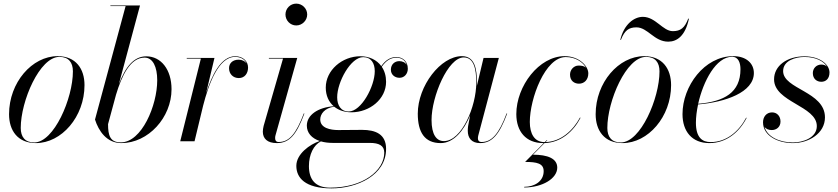

<svg xmlns="http://www.w3.org/2000/svg" viewBox="-20 -780 4625 1060"><path d="M178.5 10C319.5 10 446.5 -135 446.5 -310C446.5 -400 399 -470 298 -470C157 -470 30 -324.5 30 -149.5C30 -59.5 77.5 10 178.5 10ZM169 6.5C118 6.5 94.5 -24.5 94.5 -73.5C94.5 -222.5 199 -466 308 -466C359 -466 382.5 -435 382.5 -386C382.5 -237 278 6.5 169 6.5Z M673.5 -746.5 504.5 -120C524.5 -57 569 10 650 10C799 10 927 -131.5 927 -287.5C927 -395.5 869.5 -469 787.5 -469C719.5 -469 672.5 -411.5 636 -314.5L753 -750H589.5V-746.5ZM576.5 -94.5 620.5 -257C652 -362 699.5 -462 778 -462C824 -462 848 -411 848 -337C848 -198 762.5 6 647 6C588 6 576.5 -32 576.5 -94.5Z M1089 -456.5 975 0H1054L1101.5 -197C1131.5 -313.5 1185.5 -466 1278 -466C1310.5 -466 1332.5 -450.5 1341.5 -430C1332.5 -442.5 1316 -450.5 1298 -450.5C1264 -450.5 1244.5 -430.5 1244.5 -403.5C1244.5 -372.5 1266 -349 1298.5 -349C1331 -349 1349.5 -375 1349.5 -407C1349.5 -441 1323 -469.5 1278 -469.5C1201 -469.5 1150 -367 1117.5 -264.5L1164 -460H1011V-456.5Z M1556 -700C1556 -667 1582.5 -639.5 1615.5 -639.5C1648.5 -639.5 1676 -667 1676 -700C1676 -733 1648.5 -760 1615.5 -760C1582.5 -760 1556 -733 1556 -700ZM1660.5 -153 1657.5 -154C1614.5 -41 1577 4 1518.5 4C1503.5 4 1499 -5.5 1499 -17C1499 -21.5 1499 -27.5 1501 -33L1621 -460H1464.5V-456.5H1542.5L1435.5 -85C1433 -74 1431 -63 1431 -53C1431 -15 1456 10 1508 10C1579.5 10 1617 -38 1660.5 -153Z M1920 -160C2021.5 -160 2111.5 -233 2111.5 -328.5C2111.5 -361 2103 -389 2087.5 -411.5C2112 -446 2136.5 -461.5 2169 -461.5C2195.5 -461.5 2218 -447.5 2225.5 -421C2218 -435 2202 -442.5 2184.5 -442.5C2160.5 -442.5 2138 -426 2138 -395C2138 -367 2160.5 -350.5 2185.5 -350.5C2213 -350.5 2231.5 -373 2231.5 -400.5C2231.5 -442.5 2202.5 -465 2168.5 -465C2135 -465 2109 -448.5 2085 -415C2060 -449.5 2018.5 -469.5 1970 -469.5C1868.5 -469.5 1778.5 -392 1778.5 -296.5C1778.5 -252 1795 -217 1822.5 -193.5C1735 -187 1674 -145 1674 -86.5C1674 -47 1700 -16.5 1745.5 -1.5C1690.5 16.5 1616 70 1616 135.5C1616 200.5 1662.5 260 1811 260C1950.5 260 2111.5 188 2111.5 42C2111.5 -39 2054 -63 1979 -63C1950.5 -63 1883 -62 1848 -62C1803.5 -62 1748 -73 1748 -120.5C1748 -150.5 1772.5 -184 1825 -191C1850 -171 1883 -160 1920 -160ZM1905.5 -164.5C1861.5 -164.5 1841.5 -199 1841.5 -243C1841.5 -327 1916 -464.5 1985 -464.5C2029 -464.5 2049 -431 2049 -387C2049 -303 1974.5 -164.5 1905.5 -164.5ZM1685.5 137C1685.5 73 1711.5 20.5 1751.5 0.5C1770.5 6 1792.5 9 1817.5 9H2022.5C2071.5 9 2101.5 23.5 2101.5 62.5C2101.5 162.5 1984 256 1802 256C1719 256 1685.5 209 1685.5 137Z M2613 -324C2613 -397.5 2602.5 -470 2530 -470C2412.5 -470 2286.5 -305.5 2286.5 -152.5C2286.5 -50 2324 10 2413 10C2484.5 10 2541 -59 2575.5 -143.5L2564.5 -85C2563.5 -78 2562.5 -69 2562.5 -58C2562.5 -18 2583.5 10 2630.5 10C2697 10 2737 -38 2780 -153L2777 -154C2735 -41.5 2695 4 2639 4C2624 4 2618.5 -4.5 2618.5 -16C2618.5 -20.5 2619 -26.5 2620.5 -32L2734 -460H2649.5L2612.5 -305.5C2613 -312 2613 -318 2613 -324ZM2609.5 -324C2609.5 -192.5 2529.5 -1 2430.5 -1C2389.5 -1 2362.5 -37.5 2362.5 -117.5C2362.5 -247.5 2453.5 -463 2540 -463C2595 -463 2609.5 -401.5 2609.5 -324Z M2981.5 165C2981.5 221 2931 251.5 2874 251.5V255C2976 255 3056.5 205 3056.5 145.5C3056.5 95 3003.5 74 2922.5 74L2986 10C3078.5 7 3146.5 -56 3185 -129.5L3182 -131C3143 -58.5 3076 2 2991.5 4.5L3002 -6H2998L2987.5 4.5H2986C2930 4.5 2905 -42.5 2905 -106.5C2905 -235.5 2989.5 -465 3103.5 -465C3157.5 -465 3197.5 -437 3215 -407C3205 -415.5 3190 -418 3174 -418C3148.5 -418 3127 -395.5 3127 -368C3127 -333 3151.5 -318 3176.5 -318C3205.5 -318 3228 -339.5 3228 -375C3228 -414 3179 -470 3097 -470C2956 -470 2830.5 -305 2830.5 -150C2830.5 -55 2883 10 2979 10C2980 10 2981 10 2982 10L2879 114C2944 114 2981.5 122 2981.5 165Z M3493.5 -629C3556 -629 3591.5 -550 3669 -550C3718 -550 3763.5 -582 3783.5 -677H3779.5C3760 -625.5 3737 -608 3694.5 -608C3639 -608 3599.5 -687 3529 -687C3480 -687 3424.5 -645 3404.5 -560H3408C3428 -611.5 3451 -629 3493.5 -629ZM3417 10C3558 10 3685 -135 3685 -310C3685 -400 3637.5 -470 3536.5 -470C3395.5 -470 3268.5 -324.5 3268.5 -149.5C3268.5 -59.5 3316 10 3417 10ZM3407.5 6.5C3356.5 6.5 3333 -24.5 3333 -73.5C3333 -222.5 3437.5 -466 3546.5 -466C3597.5 -466 3621 -435 3621 -386C3621 -237 3516.5 6.5 3407.5 6.5Z M3822 -102.5C3822 -133.5 3826.5 -168 3834 -203.5C3982.5 -215.5 4142 -269.5 4142 -377C4142 -429.5 4100.5 -470 4028.5 -470C3868 -470 3748 -303.5 3748 -150C3748 -55 3800 10 3896 10C3992.5 10 4063 -53 4102 -129L4099.5 -130.5C4060 -55.5 3991.5 4.5 3903.5 4.5C3857 4.5 3822 -20.5 3822 -102.5ZM4021.5 -466.5C4057.5 -466.5 4068 -431.5 4068 -398C4068 -269 3978.5 -219 3834.5 -207C3862.5 -332.5 3933.5 -466.5 4021.5 -466.5Z M4534.5 -132C4534.5 -275 4303.5 -287.5 4303.5 -387.5C4303.5 -445 4370.5 -465.5 4421.5 -465.5C4484.5 -465.5 4527.5 -441.5 4545.5 -412.5C4538 -419.5 4527.5 -423.5 4514.5 -423.5C4487 -423.5 4467.5 -402.5 4467.5 -376.5C4467.5 -344 4490 -328.5 4514.5 -328.5C4538 -328.5 4559.5 -344 4559.5 -380C4559.5 -422 4509.5 -469 4421.5 -469C4323.5 -469 4253.5 -416 4253.5 -342C4253.5 -216 4489.5 -195.5 4489.5 -84C4489.5 -19 4413 6.5 4357.5 6.5C4285.5 6.5 4216 -23.5 4200.5 -80.5C4208.5 -67.5 4224 -62 4241 -62C4266 -62 4289 -78.5 4289 -109C4289 -138.5 4270 -159.5 4242.5 -159.5C4211 -159.5 4192.5 -134.5 4192.5 -105C4192.5 -30.5 4274 10 4358 10C4444.5 10 4534.5 -43 4534.5 -132Z"/></svg>

Font: Bodoni* 48pt
Style: Italic
Weight: 400
Italic angle: -13°
Version: Version 2.3